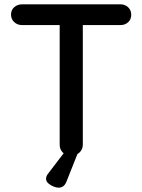

<svg xmlns="http://www.w3.org/2000/svg" viewBox="-20 -720 659 888"><path d="M309 0Q285 0 270.5 -14.5Q256 -29 256 -51V-650H363V-51Q363 -29 347.5 -14.5Q332 0 309 0ZM82 -604Q61 -604 46 -617.5Q31 -631 31 -653Q31 -674 46 -687Q61 -700 82 -700H537Q558 -700 572.5 -686.5Q587 -673 587 -652Q587 -630 572.5 -617Q558 -604 537 -604ZM251 148Q242 148 228.5 143Q215 138 204 128.5Q193 119 193 107Q193 94 204 81L285 -25H345L287 121Q276 148 251 148Z"/></svg>

Font: Quicksand SemiBold
Style: Regular
Weight: 600
Designer: Andrew Paglinawan
Foundry: Andrew Paglinawan
Version: Version 3.004